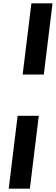

<svg xmlns="http://www.w3.org/2000/svg" viewBox="-20 -831 333 1144"><path d="M32 293 85 -141H211L158 293ZM115 -387 167 -811H293L241 -387Z"/></svg>

Font: Expletus Sans
Style: Bold Italic
Weight: 700
Italic angle: -7°
Version: Version 7.500